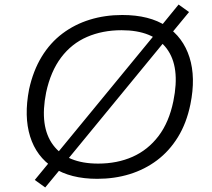

<svg xmlns="http://www.w3.org/2000/svg" viewBox="-20 -779 932 845"><path d="M408 8Q290 8 215 -41Q140 -90 112.5 -178.5Q85 -267 108 -386Q126 -468 163.5 -529.5Q201 -591 255 -631.5Q309 -672 375.5 -692.5Q442 -713 518 -713Q638 -713 712 -664Q786 -615 814 -526.5Q842 -438 818 -320Q801 -237 763 -175.5Q725 -114 671 -73.5Q617 -33 550.5 -12.5Q484 8 408 8ZM412 -59Q496 -59 563.5 -89Q631 -119 677.5 -180Q724 -241 743 -334Q774 -485 713.5 -565.5Q653 -646 515 -646Q431 -646 363 -616.5Q295 -587 249 -526Q203 -465 183 -372Q153 -222 214 -140.5Q275 -59 412 -59ZM179 46 133 13 207 -77 237 -111 666 -633 691 -667 766 -759 812 -726 737 -635 708 -601 280 -80 255 -46Z"/></svg>

Font: Nunito Sans 7pt SemiExpanded Light
Style: Italic
Weight: 300
Width: 6
Italic angle: -9°
Designer: Vernon Adams
Foundry: Vernon Adams
Version: Version 3.101;gftools[0.9.27]